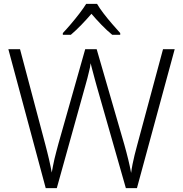

<svg xmlns="http://www.w3.org/2000/svg" viewBox="-20 -967 940 987"><path d="M878 -714 684 0H627L477 -525Q472 -543 467.5 -559.5Q463 -576 459 -591.5Q455 -607 451.5 -619.5Q448 -632 446 -642Q445 -632 442.5 -620Q440 -608 436.5 -594.5Q433 -581 429.5 -566Q426 -551 421 -535L272 0H215L23 -714H83L213 -224Q218 -204 223 -185Q228 -166 232 -148Q236 -130 239.5 -113.5Q243 -97 246 -80Q249 -97 252.5 -114.5Q256 -132 260 -150Q264 -168 269.5 -187.5Q275 -207 280 -227L418 -714H477L619 -224Q625 -203 630 -183.5Q635 -164 639.5 -146Q644 -128 647.5 -111Q651 -94 654 -78Q657 -101 661.5 -123.5Q666 -146 672 -170.5Q678 -195 686 -224L818 -714ZM479 -947Q491 -926 512 -898.5Q533 -871 556.5 -844Q580 -817 598 -797V-788H557Q530 -810 502 -839Q474 -868 450 -896Q426 -868 398.5 -839.5Q371 -811 344 -788H303V-797Q322 -817 345 -844Q368 -871 389 -898.5Q410 -926 423 -947Z"/></svg>

Font: Noto Sans Devanagari Light
Style: Regular
Weight: 300
Version: Version 2.003